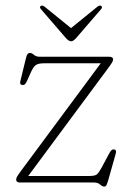

<svg xmlns="http://www.w3.org/2000/svg" viewBox="-20 -672 481 707"><path d="M374.5 -416 84 -24H309.5Q330.5 -24 337.5 -30.5Q344.5 -37 354 -54.5L383 -108.5Q390 -122 398 -122Q410 -122 406.5 -107.5L379 -10Q375 3.5 372.2 9.2Q369.5 15 364 15Q356.5 15 348.5 7.5Q340.5 0 325 0H53.5Q39.5 0 39.5 -10.5Q39.5 -15 42.5 -20.8Q45.5 -26.5 57.5 -43L351 -439H144Q121 -439 112 -432.5Q103 -426 94.5 -407.5L79 -373Q74.5 -364 71.5 -361.5Q68.5 -359 64 -359Q51 -359 55 -373.5L74 -451.5Q77.5 -467.5 81 -472.2Q84.5 -477 90 -477Q97.5 -477 105 -470Q112.5 -463 127.5 -463H382.5Q396.5 -463 396.5 -453Q396.5 -448.5 392.2 -441.2Q388 -434 374.5 -416ZM260.5 -532Q250 -520 242 -520Q233 -520 222.5 -532L131 -638Q124 -646 130.5 -650.5Q135 -653.5 143.5 -648L241.5 -568.5L339.5 -648Q347.5 -653.5 352.5 -650.5Q358.5 -645.5 352 -638Z"/></svg>

Font: Fraunces 9pt Soft Thin
Style: Regular
Weight: 100
Version: Version 1.000;[b76b70a41]